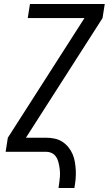

<svg xmlns="http://www.w3.org/2000/svg" viewBox="-20 -755 541 955"><path d="M271 180Q273 166 275 152Q277 138 278 124Q279 110 278 96.5Q277 83 274.5 69.5Q272 56 268 43.5Q264 31 256 21Q248 11 236 5.5Q224 0 210 0H8L19 -70L400 -665H118L129 -735H501L490 -665L109 -70H209Q231 -70 252 -65.5Q273 -61 290 -50Q307 -39 320 -23Q333 -7 341 11.5Q349 30 352.5 51Q356 72 357 93.5Q358 115 356 136.5Q354 158 350 180Z"/></svg>

Font: Iosevka Custom
Style: Italic
Weight: 400
Italic angle: -9°
Monospace: yes
Designer: Belleve Invis
Foundry: Belleve Invis
Version: Version 30.3.3; ttfautohint (v1.8.3)